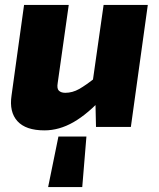

<svg xmlns="http://www.w3.org/2000/svg" viewBox="-20 -517 647 782"><path d="M332 39 315 245H176L218 39ZM260 -497 215 -179Q211 -156 220 -147.5Q229 -139 246 -139Q275 -139 302.5 -154.5Q330 -170 374 -205L403 -124Q338 -53 279.5 -19.5Q221 14 161 14Q85 14 51 -23.5Q17 -61 27 -128L78 -497ZM582 -497 513 0H371L368 -134L352 -146L402 -497Z"/></svg>

Font: Exo 2 ExtraBold
Style: Italic
Weight: 800
Italic angle: -8°
Designer: Natanael Gama
Foundry: Natanael Gama
Version: Version 2.010